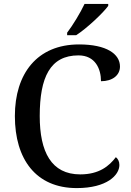

<svg xmlns="http://www.w3.org/2000/svg" viewBox="-20 -951 669 981"><path d="M323 -784V-771H369C425 -807 508 -886 533 -921V-931H412C391 -886 352 -822 323 -784ZM372 10C526 10 590 -56 590 -108C590 -127 582 -140 572 -148C538 -103 487 -60 390 -60C242 -60 183 -175 183 -358C183 -556 236 -668 381 -668C467 -668 496 -599 496 -536C554 -536 593 -566 593 -611C593 -675 525 -724 384 -724C169 -724 56 -574 56 -358C56 -137 164 10 372 10Z"/></svg>

Font: Noto Serif Yezidi Medium
Style: Regular
Weight: 500
Designer: Dalton Maag Ltd
Foundry: Dalton Maag Ltd
Version: Version 1.001